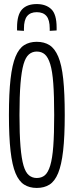

<svg xmlns="http://www.w3.org/2000/svg" viewBox="-20 -916 363 946"><path d="M161 10Q125 10 99 -6.5Q73 -23 56.5 -62.5Q40 -102 32 -172Q24 -242 24 -349Q24 -457 32 -527Q40 -597 56.5 -637Q73 -677 99 -693.5Q125 -710 161 -710Q198 -710 224 -693.5Q250 -677 267 -637Q284 -597 291.5 -527Q299 -457 299 -350Q299 -243 291 -173Q283 -103 266.5 -63Q250 -23 224 -6.5Q198 10 161 10ZM161 -39Q185 -39 201 -52.5Q217 -66 227.5 -100.5Q238 -135 242.5 -195.5Q247 -256 247 -349Q247 -444 242.5 -505Q238 -566 227.5 -600Q217 -634 201 -648Q185 -662 161 -662Q139 -662 122.5 -648Q106 -634 96 -599.5Q86 -565 81 -504Q76 -443 76 -349Q76 -255 81 -194.5Q86 -134 96 -100Q106 -66 122.5 -52.5Q139 -39 161 -39ZM161 -896Q206 -896 232.5 -871Q259 -846 259 -780Q259 -777 259 -773.5Q259 -770 259 -766L225 -764V-775Q225 -818 209 -837Q193 -856 161 -856Q130 -856 114 -837Q98 -818 98 -775V-764L64 -766Q64 -770 64 -773.5Q64 -777 64 -780Q64 -843 88.5 -869.5Q113 -896 161 -896Z"/></svg>

Font: Georama ExtraCondensed Light
Style: Regular
Weight: 300
Width: 2
Designer: Jean-Baptiste Levee
Foundry: Production Type
Version: Version 1.000